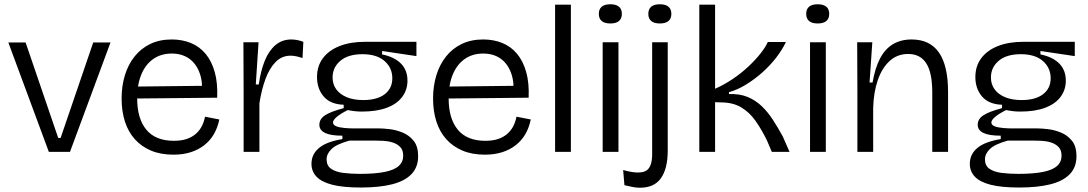

<svg xmlns="http://www.w3.org/2000/svg" viewBox="-20 -712 5099 900"><path d="M209 0 19 -513H100L253 -65H264L417 -513H498L308 0Z M793 13Q733 13 688 -6Q643 -25 612 -59.5Q581 -94 565.5 -142.5Q550 -191 550 -250Q550 -309 565.5 -359.5Q581 -410 611 -447.5Q641 -485 684.5 -506Q728 -527 785 -527Q834 -527 874.5 -510.5Q915 -494 943.5 -460Q972 -426 986.5 -374.5Q1001 -323 998 -254L595 -250V-306L951 -310L927 -270Q931 -332 914 -374.5Q897 -417 864 -439Q831 -461 785 -461Q735 -461 698.5 -435.5Q662 -410 642.5 -363Q623 -316 623 -251Q623 -156 666 -104Q709 -52 795 -52Q831 -52 856.5 -61Q882 -70 899.5 -86Q917 -102 927 -122.5Q937 -143 941 -165L1008 -152Q1000 -113 982.5 -83Q965 -53 937.5 -31.5Q910 -10 874 1.5Q838 13 793 13Z M1122 0V-274L1121 -514H1192L1179 -316H1193Q1202 -380 1221 -427Q1240 -474 1271 -500.5Q1302 -527 1346 -527Q1358 -527 1372 -524.5Q1386 -522 1402 -516L1398 -440Q1383 -445 1369 -448Q1355 -451 1342 -451Q1301 -451 1272 -421.5Q1243 -392 1224.5 -342Q1206 -292 1196 -228V0Z M1671 167Q1588 167 1537.5 154Q1487 141 1463.5 116Q1440 91 1440 56Q1440 11 1475.5 -18.5Q1511 -48 1585 -60V-76Q1530 -76 1503.5 -89Q1477 -102 1477 -127Q1477 -154 1503.5 -171.5Q1530 -189 1591 -205V-221Q1529 -223 1497.5 -259.5Q1466 -296 1466 -351Q1466 -402 1493.5 -439Q1521 -476 1571.5 -496Q1622 -516 1690 -516H1932V-449L1771 -473V-457Q1829 -445 1859.5 -414Q1890 -383 1890 -334Q1890 -291 1865.5 -258Q1841 -225 1793.5 -207Q1746 -189 1676 -189Q1661 -189 1646 -190.5Q1631 -192 1610 -196Q1576 -179 1558.5 -164Q1541 -149 1541 -138Q1541 -126 1556.5 -120Q1572 -114 1595.5 -112Q1619 -110 1639 -110H1759Q1777 -110 1807 -106.5Q1837 -103 1867.5 -90.5Q1898 -78 1919 -52Q1940 -26 1940 20Q1940 72 1908.5 104.5Q1877 137 1817.5 152Q1758 167 1671 167ZM1667 103Q1738 103 1783 94Q1828 85 1849 66Q1870 47 1870 18Q1870 -9 1855.5 -23.5Q1841 -38 1819.5 -44.5Q1798 -51 1775.5 -52Q1753 -53 1735 -53H1618Q1557 -36 1534 -13.5Q1511 9 1511 35Q1511 65 1532.5 79.5Q1554 94 1589.5 98.5Q1625 103 1667 103ZM1683 -243Q1748 -243 1783.5 -270.5Q1819 -298 1819 -345Q1819 -394 1782.5 -426Q1746 -458 1679 -458Q1612 -458 1575.5 -427Q1539 -396 1539 -349Q1539 -317 1556 -293.5Q1573 -270 1605 -256.5Q1637 -243 1683 -243Z M2253 13Q2193 13 2148 -6Q2103 -25 2072 -59.5Q2041 -94 2025.5 -142.5Q2010 -191 2010 -250Q2010 -309 2025.5 -359.5Q2041 -410 2071 -447.5Q2101 -485 2144.5 -506Q2188 -527 2245 -527Q2294 -527 2334.5 -510.5Q2375 -494 2403.5 -460Q2432 -426 2446.5 -374.5Q2461 -323 2458 -254L2055 -250V-306L2411 -310L2387 -270Q2391 -332 2374 -374.5Q2357 -417 2324 -439Q2291 -461 2245 -461Q2195 -461 2158.5 -435.5Q2122 -410 2102.5 -363Q2083 -316 2083 -251Q2083 -156 2126 -104Q2169 -52 2255 -52Q2291 -52 2316.5 -61Q2342 -70 2359.5 -86Q2377 -102 2387 -122.5Q2397 -143 2401 -165L2468 -152Q2460 -113 2442.5 -83Q2425 -53 2397.5 -31.5Q2370 -10 2334 1.5Q2298 13 2253 13Z M2582 0V-690H2656V0Z M2805 0V-514H2879V0ZM2841 -602Q2814 -602 2800.5 -613.5Q2787 -625 2787 -647Q2787 -669 2800.5 -680.5Q2814 -692 2841 -692Q2868 -692 2881.5 -680.5Q2895 -669 2895 -647Q2895 -625 2881.5 -613.5Q2868 -602 2841 -602Z M2979 168Q2964 168 2945.5 164.5Q2927 161 2907 156L2901 85Q2972 105 3004.5 90.5Q3037 76 3037 10V-514H3110V-6Q3110 36 3102 68.5Q3094 101 3078 123.5Q3062 146 3037.5 157Q3013 168 2979 168ZM3073 -602Q3046 -602 3032.5 -613.5Q3019 -625 3019 -647Q3019 -669 3032.5 -680.5Q3046 -692 3073 -692Q3100 -692 3113.5 -680.5Q3127 -669 3127 -647Q3127 -625 3113.5 -613.5Q3100 -602 3073 -602Z M3258 0V-690H3332V-296Q3375 -315 3415 -342Q3455 -369 3488.5 -400.5Q3522 -432 3545.5 -462Q3569 -492 3579 -515H3664Q3647 -479 3618.5 -442Q3590 -405 3553.5 -372.5Q3517 -340 3477 -315.5Q3437 -291 3397 -280V-271Q3447 -273 3484.5 -257.5Q3522 -242 3551 -214Q3580 -186 3603.5 -149.5Q3627 -113 3649 -73L3681 0H3598L3575 -54Q3550 -105 3521.5 -145.5Q3493 -186 3454 -209Q3415 -232 3359 -232L3332 -233V0Z M3777 0V-514H3851V0ZM3813 -602Q3786 -602 3772.5 -613.5Q3759 -625 3759 -647Q3759 -669 3772.5 -680.5Q3786 -692 3813 -692Q3840 -692 3853.5 -680.5Q3867 -669 3867 -647Q3867 -625 3853.5 -613.5Q3840 -602 3813 -602Z M3999 0V-297L3998 -514H4069L4056 -325H4070Q4082 -394 4105.5 -438.5Q4129 -483 4166 -505Q4203 -527 4253 -527Q4339 -527 4381.5 -465.5Q4424 -404 4424 -282V0H4350V-279Q4350 -371 4322 -415Q4294 -459 4237 -459Q4186 -459 4150 -426Q4114 -393 4094.5 -336Q4075 -279 4073 -206V0Z M4757 167Q4674 167 4623.5 154Q4573 141 4549.5 116Q4526 91 4526 56Q4526 11 4561.5 -18.5Q4597 -48 4671 -60V-76Q4616 -76 4589.5 -89Q4563 -102 4563 -127Q4563 -154 4589.5 -171.5Q4616 -189 4677 -205V-221Q4615 -223 4583.5 -259.5Q4552 -296 4552 -351Q4552 -402 4579.5 -439Q4607 -476 4657.5 -496Q4708 -516 4776 -516H5018V-449L4857 -473V-457Q4915 -445 4945.5 -414Q4976 -383 4976 -334Q4976 -291 4951.5 -258Q4927 -225 4879.5 -207Q4832 -189 4762 -189Q4747 -189 4732 -190.5Q4717 -192 4696 -196Q4662 -179 4644.5 -164Q4627 -149 4627 -138Q4627 -126 4642.5 -120Q4658 -114 4681.5 -112Q4705 -110 4725 -110H4845Q4863 -110 4893 -106.5Q4923 -103 4953.5 -90.5Q4984 -78 5005 -52Q5026 -26 5026 20Q5026 72 4994.5 104.5Q4963 137 4903.5 152Q4844 167 4757 167ZM4753 103Q4824 103 4869 94Q4914 85 4935 66Q4956 47 4956 18Q4956 -9 4941.5 -23.5Q4927 -38 4905.5 -44.5Q4884 -51 4861.5 -52Q4839 -53 4821 -53H4704Q4643 -36 4620 -13.5Q4597 9 4597 35Q4597 65 4618.5 79.5Q4640 94 4675.5 98.5Q4711 103 4753 103ZM4769 -243Q4834 -243 4869.5 -270.5Q4905 -298 4905 -345Q4905 -394 4868.5 -426Q4832 -458 4765 -458Q4698 -458 4661.5 -427Q4625 -396 4625 -349Q4625 -317 4642 -293.5Q4659 -270 4691 -256.5Q4723 -243 4769 -243Z"/></svg>

Font: Bricolage Grotesque 36pt Light
Style: Regular
Weight: 300
Designer: Mathieu Triay
Foundry: Atelier Triay
Version: Version 1.001;gftools[0.9.33.dev8+g029e19f]